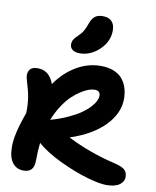

<svg xmlns="http://www.w3.org/2000/svg" viewBox="-107 -1062 969 1191"><g transform="rotate(10 377.5 -466.5)"><path d="M340.8 -729Q310.1 -729 294.4 -741.7Q278.8 -754.4 278.8 -775.9Q278.8 -792 286.4 -804.7Q293.9 -817.4 311 -833Q332 -853 343.3 -872.3Q354.5 -891.6 365.2 -922.9Q377.4 -955.6 395.8 -968.3Q414.1 -981 442.9 -981Q480 -981 499.5 -961.2Q519 -941.4 519 -902.8Q519 -834.5 463.9 -781.7Q408.7 -729 340.8 -729ZM124 47.9Q79.1 47.9 53.5 14.2Q27.8 -19.5 27.8 -86.9Q27.8 -167.5 79.1 -306.2Q80.6 -360.4 73.5 -404.1Q66.4 -447.8 46.9 -509.8Q35.6 -546.4 49.3 -569.6Q63 -592.8 100.1 -592.8Q175.8 -592.8 204.1 -511.2Q258.3 -588.9 331.3 -631.8Q404.3 -674.8 484.9 -674.8Q530.3 -674.8 564.9 -661.4Q599.6 -647.9 620.1 -623.5Q640.6 -599.1 650.9 -567.6Q661.1 -536.1 661.1 -498Q661.1 -407.2 585.4 -328.9Q509.8 -250.5 370.1 -204.1Q510.7 -132.8 670.9 -95.2Q717.3 -84.5 736.1 -68.6Q754.9 -52.7 754.9 -22.9Q754.9 7.8 726.8 27.3Q698.7 46.9 643.1 46.9Q602.1 46.9 522.7 24.2Q443.4 1.5 348.9 -43.2Q254.4 -87.9 195.8 -139.2Q189.9 -89.4 189.9 -29.8Q189.9 12.2 173.1 30Q156.2 47.9 124 47.9ZM472.2 -522.9Q457 -522.9 436 -515.9Q415 -508.8 387.2 -491.2Q359.4 -473.6 332.8 -448.2Q306.2 -422.9 279.1 -381.6Q252 -340.3 232.9 -291Q291.5 -307.6 339.6 -329.6Q387.7 -351.6 418.2 -372.8Q448.7 -394 469.5 -416.5Q490.2 -439 499 -457Q507.8 -475.1 507.8 -490.2Q507.8 -522.9 472.2 -522.9Z"/></g></svg>

Font: Shantell Sans Irregular Bouncy
Style: Bold
Weight: 700
Designer: Stephen Nixon, Anya Danilova, Shantell Martin
Foundry: Arrow Type
Version: Version 1.006;[9816181b4]